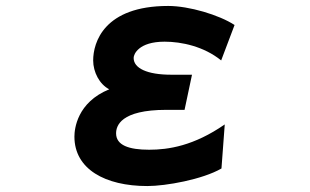

<svg xmlns="http://www.w3.org/2000/svg" viewBox="-20 -557 1040 645"><path d="M724 9 735 -139C631 -67 546 -54 481 -54C413 -54 370 -69 370 -109C370 -134 385 -188 539 -188H600L625 -306H555C474 -306 429 -328 429 -362V-363C429 -374 445 -417 533 -417C590 -417 665 -401 723 -354L768 -473C716 -507 615 -537 545 -537C329 -537 293 -414 293 -354C293 -315 314 -274 347 -257C239 -213 230 -124 230 -98C230 11 333 68 475 68C537 68 660 46 724 9Z"/></svg>

Font: LINE Seed JP App_OTF Bold
Style: Regular
Weight: 700
Designer: LINE & Fontrix & Fontworks
Version: Version 1.009